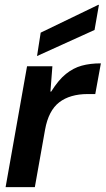

<svg xmlns="http://www.w3.org/2000/svg" viewBox="-20 -768 434 788"><path d="M3 0 91 -496H195L187 -392H190Q220 -440 250.5 -464.5Q281 -489 315.5 -498.5Q350 -508 394 -508L371 -382H339Q304 -382 274.5 -373.5Q245 -365 223 -348Q201 -331 186.5 -303Q172 -275 165 -236L123 0ZM132 -538 147 -634 383 -748H386L368 -645Z"/></svg>

Font: DM Sans 36pt SemiBold
Style: Italic
Weight: 600
Italic angle: -10°
Designer: Colophon Foundry, Jonny Pinhorn
Foundry: Colophon Foundry
Version: Version 4.004;gftools[0.9.30]